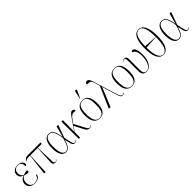

<svg xmlns="http://www.w3.org/2000/svg" viewBox="422 -2495 4197 4197"><g transform="rotate(-45 2520.5 -397.0)"><path d="M224 10C340 10 388 -51 388 -88C388 -103 383 -111 374 -115C357 -35 307 0 230 0C155 0 98 -41 98 -139C98 -219 144 -259 186 -279C230 -263 251 -256 277 -256C296 -256 313 -269 313 -288C313 -302 306 -310 298 -317C269 -315 235 -306 187 -291C148 -306 116 -344 116 -411C116 -487 161 -533 235 -533C320 -533 346 -481 346 -401C370 -401 384 -414 384 -438C384 -490 339 -543 236 -543C139 -543 74 -489 74 -409C74 -345 111 -303 173 -285V-283C106 -262 56 -217 56 -137C56 -51 117 10 224 10Z M521 0H566L586 -495H813L795 -98C789 -38 801 6 861 6C884 6 905 -3 927 -23L922 -30C907 -16 890 -5 874 -5C847 -5 834 -20 834 -84L820 -495H941L946 -536H554C473 -536 455 -506 432 -457L437 -454C461 -487 477 -495 542 -495H579Z M1192 10C1288 10 1328 -86 1361 -197H1363C1396 -20 1413 6 1469 6C1494 6 1516 -7 1531 -20L1526 -27C1514 -18 1495 -5 1478 -5C1436 -5 1424 -31 1385 -243L1491 -536H1442L1374 -286H1372C1343 -475 1292 -546 1202 -546C1094 -546 1032 -443 1032 -265C1032 -58 1109 10 1192 10ZM1194 -4C1122 -4 1074 -88 1074 -270C1074 -434 1111 -532 1205 -532C1280 -532 1332 -468 1361 -257C1318 -107 1288 -4 1194 -4Z M1592 0H1632V-170L1713 -283L1816 -81C1849 -17 1870 6 1924 6C1952 6 1972 -5 1994 -23L1989 -30C1973 -16 1958 -5 1940 -5C1901 -5 1888 -31 1852 -99L1737 -316L1797 -401C1860 -490 1898 -497 1979 -484C1979 -516 1967 -543 1927 -543C1884 -543 1855 -507 1798 -424L1632 -181L1634 -536H1589Z M2238 -605 2320 -783V-792C2298 -808 2274 -812 2268 -783L2230 -608ZM2237 10C2363 10 2429 -77 2429 -267C2429 -455 2363 -543 2241 -543C2111 -543 2046 -453 2046 -267C2046 -78 2118 10 2237 10ZM2238 0C2134 0 2088 -87 2088 -267C2088 -451 2130 -533 2240 -533C2345 -533 2387 -454 2387 -267C2387 -91 2348 0 2238 0Z M2522 0H2573L2753 -436H2757L2860 -95C2884 -16 2900 6 2945 6C2966 6 2987 -3 3004 -20L2999 -27C2988 -18 2970 -5 2948 -5C2914 -5 2894 -30 2871 -106L2706 -643C2676 -745 2653 -772 2607 -772C2571 -772 2557 -746 2557 -713C2654 -716 2678 -699 2703 -615L2738 -498Z M3227 10C3353 10 3419 -77 3419 -267C3419 -455 3353 -543 3231 -543C3101 -543 3036 -453 3036 -267C3036 -78 3108 10 3227 10ZM3228 0C3124 0 3078 -87 3078 -267C3078 -451 3120 -533 3230 -533C3335 -533 3377 -454 3377 -267C3377 -91 3338 0 3228 0Z M3680 10C3804 10 3884 -122 3884 -309C3884 -459 3849 -544 3792 -544C3776 -544 3757 -534 3755 -509C3807 -497 3853 -447 3853 -307C3853 -157 3804 0 3684 0C3629 0 3601 -28 3601 -128V-450C3601 -508 3584 -539 3531 -539C3507 -539 3486 -530 3466 -513L3471 -506C3493 -523 3507 -528 3522 -528C3547 -528 3560 -510 3560 -453V-126C3560 -33 3598 10 3680 10Z M4204 10C4339 10 4400 -137 4400 -378C4400 -620 4340 -771 4205 -771C4069 -771 4008 -620 4008 -379C4008 -138 4067 10 4204 10ZM4357 -387 4049 -405C4051 -622 4096 -761 4205 -761C4313 -761 4357 -623 4357 -387ZM4204 0C4094 0 4050 -144 4049 -363L4357 -382C4357 -143 4314 0 4204 0Z M4683 10C4779 10 4819 -86 4852 -197H4854C4887 -20 4904 6 4960 6C4985 6 5007 -7 5022 -20L5017 -27C5005 -18 4986 -5 4969 -5C4927 -5 4915 -31 4876 -243L4982 -536H4933L4865 -286H4863C4834 -475 4783 -546 4693 -546C4585 -546 4523 -443 4523 -265C4523 -58 4600 10 4683 10ZM4685 -4C4613 -4 4565 -88 4565 -270C4565 -434 4602 -532 4696 -532C4771 -532 4823 -468 4852 -257C4809 -107 4779 -4 4685 -4Z"/></g></svg>

Font: Noto Serif Display SemiCondensed ExtraLight
Style: Regular
Weight: 200
Width: 4
Designer: Monotype Design Team
Foundry: Monotype Imaging Inc.
Version: Version 2.009